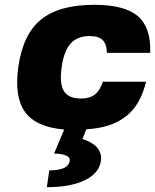

<svg xmlns="http://www.w3.org/2000/svg" viewBox="-20 -530 645 799"><path d="M205 109 247 9Q130 -1 84.5 -63.5Q39 -126 56 -250Q75 -387 150.5 -448.5Q226 -510 373 -510Q499 -510 554 -462.5Q609 -415 605 -310H425Q424 -347 407 -363.5Q390 -380 354 -380Q302 -380 274 -349Q246 -318 236.5 -250Q227 -182 246 -151Q265 -120 318 -120Q353 -120 374.5 -136.5Q396 -153 408 -190H588Q576 -142 556 -106.5Q536 -71 505 -46.5Q474 -22 433 -8.5Q392 5 339 8L323 49Q327 50 332.5 51.5Q338 53 352.5 60.5Q367 68 377.5 77Q388 86 395.5 102.5Q403 119 400 139Q393 191 333 220Q273 249 175 249L185 179Q265 179 270 139Q272 129 263.5 122.5Q255 116 240 112.5Q225 109 205 109Z"/></svg>

Font: Fivo Sans Modern Heavy
Style: Regular
Weight: 900
Designer: Alexander Slobzheninov
Foundry: Alexander Slobzheninov
Version: 1.0